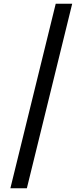

<svg xmlns="http://www.w3.org/2000/svg" viewBox="-20 -852 446 1037"><path d="M281 -832 36 165H125L370 -832Z"/></svg>

Font: Noto Sans Devanagari UI ExtraCondensed Medium
Style: Regular
Weight: 500
Width: 2
Designer: Jelle Bosma - Monotype Design Team
Foundry: Monotype Imaging Inc.
Version: Version 2.003